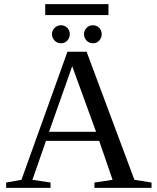

<svg xmlns="http://www.w3.org/2000/svg" viewBox="-20 -911 762 931"><path d="M225.1 -25.9V0H9.8V-25.9L84 -39.1L307.1 -660.2H399.9L631.8 -39.1L714.8 -25.9V0H438V-25.9L525.9 -39.1L460.9 -228H203.1L137.2 -39.1ZM330.1 -589.8 217.8 -272H445.8ZM199.2 -837.9V-891.1H505.9V-837.9ZM473.1 -745.1Q473.1 -727.1 460.9 -714.1Q448.7 -701.2 430.7 -701.2Q412.6 -701.2 399.9 -714.1Q387.2 -727.1 387.2 -745.1Q387.2 -763.2 399.9 -775.9Q412.6 -788.6 430.7 -788.6Q448.7 -788.6 460.9 -775.9Q473.1 -763.2 473.1 -745.1ZM318.4 -745.1Q318.4 -727.1 306.2 -714.1Q293.9 -701.2 275.9 -701.2Q257.8 -701.2 244.9 -714.1Q231.9 -727.1 231.9 -745.1Q231.9 -763.2 244.9 -775.9Q257.8 -788.6 275.9 -788.6Q293.9 -788.6 306.2 -775.9Q318.4 -763.2 318.4 -745.1Z"/></svg>

Font: Times New Roman
Style: Regular
Weight: 400
Designer: Steve Matteson
Foundry: Ascender Corporation
Version: Version 2.00.3